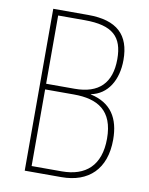

<svg xmlns="http://www.w3.org/2000/svg" viewBox="-81 -774 649 834"><g transform="rotate(10 243.0 -357.0)"><path d="M86 0H248C367 0 441 -69 441 -199C441 -293 403 -356 311 -376V-377C384 -391 425 -459 425 -548C425 -658 368 -714 240 -714H86ZM112 -388V-689H229C353 -689 398 -645 398 -547C398 -441 344 -388 238 -388ZM112 -25V-363H239C344 -363 414 -323 414 -199C414 -80 350 -25 245 -25Z"/></g></svg>

Font: Noto Sans Condensed Thin
Style: Regular
Weight: 100
Width: 3
Designer: Monotype Design Team
Foundry: Monotype Imaging Inc.
Version: Version 2.013